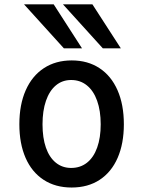

<svg xmlns="http://www.w3.org/2000/svg" viewBox="-20 -830 640 858"><path d="M66.5 -274.5Q66.5 -362.5 95 -426.8Q123.5 -491 176.2 -525.5Q229 -560 300.5 -560Q372 -560 424.5 -525.5Q477 -491 505.2 -426.8Q533.5 -362.5 533.5 -274.5Q533.5 -188.5 505.8 -124.8Q478 -61 425.5 -26.5Q373 8 300 8Q227.5 8 174.8 -26.5Q122 -61 94.2 -124.8Q66.5 -188.5 66.5 -274.5ZM430 -274.5Q430 -335 414 -379.8Q398 -424.5 368.2 -448.5Q338.5 -472.5 298 -472.5Q258.5 -472.5 229.8 -448.5Q201 -424.5 185.5 -379.8Q170 -335 170 -274.5Q170 -214 185.2 -170.2Q200.5 -126.5 229.5 -103Q258.5 -79.5 298 -79.5Q339 -79.5 368.8 -103Q398.5 -126.5 414.2 -170.5Q430 -214.5 430 -274.5ZM87.5 -810.5H220L346.5 -614H265.5ZM261.5 -810.5H393L520 -614H439.5Z"/></svg>

Font: JuliaMono Medium
Style: Regular
Weight: 500
Monospace: yes
Designer: cormullion
Foundry: corm
Version: Version 0.054; ttfautohint (v1.8.4)